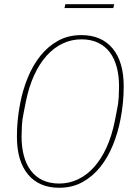

<svg xmlns="http://www.w3.org/2000/svg" viewBox="-20 -876 635 908"><path d="M260 12Q165 12 112.5 -51Q60 -114 60 -230Q60 -308 75 -385Q87 -449 111 -508Q135 -567 171 -612Q207 -657 255 -683.5Q303 -710 365 -710Q460 -710 512.5 -647Q565 -584 565 -468Q565 -389 550 -313Q538 -249 514 -190Q490 -131 454 -86Q418 -41 369.5 -14.5Q321 12 260 12ZM260 -8Q307 -8 349 -28Q391 -48 425 -86Q459 -124 484 -179Q509 -234 523 -304L533 -355Q540 -387 541.5 -416.5Q543 -446 543 -468Q543 -518 532 -559Q521 -600 499 -629Q477 -658 443.5 -674Q410 -690 365 -690Q318 -690 276 -670Q234 -650 200 -612Q166 -574 141 -519Q116 -464 102 -394L92 -343Q85 -311 83.5 -281.5Q82 -252 82 -230Q82 -180 93 -139Q104 -98 126 -69Q148 -40 181.5 -24Q215 -8 260 -8ZM289 -856H520L516 -838H285Z"/></svg>

Font: IBM Plex Sans Cond Thin
Style: Italic
Weight: 100
Width: 3
Italic angle: -11°
Designer: Mike Abbink, Paul van der Laan, Pieter van Rosmalen
Foundry: Bold Monday
Version: Version 1.3